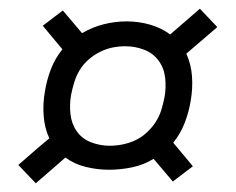

<svg xmlns="http://www.w3.org/2000/svg" viewBox="-20 -560 540 440"><path d="M62 -140 22 -182 68 -222 93 -243Q82 -267 80 -295Q78 -323 83 -351Q87 -376 96.5 -401Q106 -426 123 -447L78 -501L124 -536L168 -484Q192 -498 218 -504.5Q244 -511 270 -511Q298 -511 324 -503.5Q350 -496 370 -481L438 -540L478 -498L407 -437Q418 -413 420 -385Q422 -357 417 -329Q413 -304 403.5 -279Q394 -254 377 -233L422 -179L376 -144L332 -196Q309 -182 282.5 -176.5Q256 -171 230 -171Q203 -171 176.5 -177.5Q150 -184 130 -199Q130 -199 130 -199Q130 -199 130 -199ZM231 -226Q246 -226 261 -229Q276 -232 290 -238.5Q304 -245 316 -256Q328 -267 336.5 -280Q345 -293 349.5 -307.5Q354 -322 357 -337Q361 -359 358.5 -381.5Q356 -404 343.5 -421Q331 -438 310.5 -446Q290 -454 267 -454Q252 -454 237.5 -451Q223 -448 209 -441Q195 -434 183 -423.5Q171 -413 163 -400Q155 -387 150.5 -372.5Q146 -358 143 -343Q139 -321 141.5 -298.5Q144 -276 156 -259Q168 -242 188.5 -234Q209 -226 231 -226Z"/></svg>

Font: Iosevka Slab Light Oblique
Style: Regular
Weight: 300
Italic angle: -9°
Monospace: yes
Designer: Belleve Invis
Foundry: Belleve Invis
Version: Version 11.1.1; ttfautohint (v1.8.3)